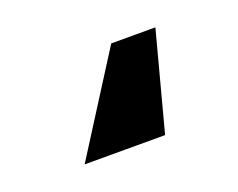

<svg xmlns="http://www.w3.org/2000/svg" viewBox="-46 -25 386 311"><g transform="rotate(-20 147.5 130.5)"><path d="M164.1 45.9H240.2L195.3 215.3H56.6Z"/></g></svg>

Font: My Font
Style: Bold
Weight: 500
Designer: Rasmus Andersson
Foundry: rsms
Version: Version 0.001